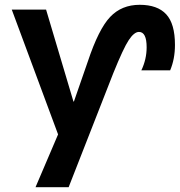

<svg xmlns="http://www.w3.org/2000/svg" viewBox="-20 -560 749 800"><path d="M562 -540Q636 -540 672.5 -500.5Q709 -461 709 -373Q709 -314 689 -267H569Q591 -313 591 -363Q591 -427 559 -427Q539 -427 516.5 -393Q494 -359 452 -255L266 220H128L222 0L29 -520H172L286 -137H288L346 -304Q391 -439 439 -489.5Q487 -540 562 -540Z"/></svg>

Font: Mplus 1p Bold
Style: Bold
Weight: 700
Version: Version 1.061